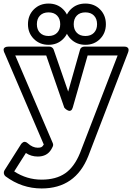

<svg xmlns="http://www.w3.org/2000/svg" viewBox="-111 -835 754 1084"><path d="M-85.9 127 7.8 -21Q9.8 -23.9 12.7 -26.9Q15.6 -29.8 20.5 -32.5Q25.4 -35.2 32.2 -33.7Q39.1 -32.2 45.9 -25.9Q73.2 -1 102.1 -1Q116.2 -1 122.8 -4.4Q129.4 -7.8 134.8 -17.1L136.2 -19L-85.9 -537.1Q-86.9 -538.6 -87.9 -540.8Q-88.9 -543 -90.1 -549.1Q-91.3 -555.2 -89.8 -559.8Q-88.4 -564.5 -81.8 -568.1Q-75.2 -571.8 -63 -571.8H168Q176.3 -571.8 182.9 -566.9Q189.5 -562 191.9 -555.2L273.9 -317.9L340.8 -554.2Q342.8 -562.5 349.6 -567.1Q356.4 -571.8 365.2 -571.8H588.9Q589.8 -571.8 591.1 -571.8Q592.3 -571.8 595.9 -571.5Q599.6 -571.3 602.5 -570.3Q605.5 -569.3 608.6 -566.9Q611.8 -564.5 613.5 -561Q615.2 -557.6 615 -551.8Q614.7 -545.9 611.8 -538.1L387.2 46.9Q314.5 229 124 229Q12.2 229 -80.1 160.2Q-87.4 154.3 -89.1 144.8Q-90.8 135.3 -85.9 127ZM-30.8 132.8Q40 179.2 124 179.2Q205.1 179.2 256.8 143.6Q308.6 107.9 340.8 28.8L553.2 -522H383.8L299.8 -228Q296.4 -216.3 290.3 -211.9Q284.2 -207.5 277.8 -209.5Q271.5 -211.4 265.4 -215.3Q259.3 -219.2 255.9 -223.1L252 -227.1L149.9 -522H-24.9L187 -26.9Q191.9 -15.6 185.1 -3.9L178.2 8.8Q154.3 48.8 102.1 48.8Q64.9 48.8 35.2 28.8ZM46.9 -698.2Q46.9 -748.5 79.8 -781.7Q112.8 -814.9 163.1 -814.9Q213.4 -814.9 246.1 -781.7Q278.8 -748.5 278.8 -698.2Q278.8 -648.4 245.8 -615.2Q212.9 -582 163.1 -582Q113.3 -582 80.1 -615.2Q46.9 -648.4 46.9 -698.2ZM97.2 -698.2Q97.2 -668 114.7 -649.9Q132.3 -631.8 163.1 -631.8Q193.8 -631.8 211.4 -649.9Q229 -668 229 -698.2Q229 -729 211.4 -747.1Q193.8 -765.1 163.1 -765.1Q132.3 -765.1 114.7 -747.1Q97.2 -729 97.2 -698.2ZM254.9 -698.2Q254.9 -748.5 287.8 -781.7Q320.8 -814.9 371.1 -814.9Q421.4 -814.9 454.1 -781.7Q486.8 -748.5 486.8 -698.2Q486.8 -648.4 453.9 -615.2Q420.9 -582 371.1 -582Q321.3 -582 288.1 -615.2Q254.9 -648.4 254.9 -698.2ZM305.2 -698.2Q305.2 -668 322.8 -649.9Q340.3 -631.8 371.1 -631.8Q401.9 -631.8 419.4 -649.9Q437 -668 437 -698.2Q437 -729 419.4 -747.1Q401.9 -765.1 371.1 -765.1Q340.3 -765.1 322.8 -747.1Q305.2 -729 305.2 -698.2Z"/></svg>

Font: Trueno Black Outline
Style: Regular
Weight: 900
Width: 6
Designer: Julieta Ulanovsky
Foundry: Julieta Ulanovsky
Version: Version 3.001b | FøM Fix